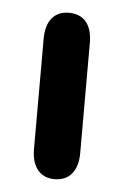

<svg xmlns="http://www.w3.org/2000/svg" viewBox="-39 -435 309 476"><g transform="rotate(5 115.0 -197.0)"><path d="M57 -60Q57 -27 72 -8.5Q87 10 114 10Q142 10 157 -8.5Q172 -27 172 -60V-334Q172 -368 157 -386Q142 -404 114 -404Q87 -404 72 -386Q57 -368 57 -334Z"/></g></svg>

Font: Beiruti
Style: Bold
Weight: 700
Designer: Arlette Boutros
Foundry: Boutros
Version: Version 1.41